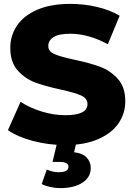

<svg xmlns="http://www.w3.org/2000/svg" viewBox="-20 -734 687 990"><path d="M21 -63 86 -209Q133 -178 195 -159Q257 -140 317 -140Q431 -140 431 -197Q431 -227 398.5 -241.5Q366 -256 294 -272Q215 -289 162 -308.5Q109 -328 71 -371Q33 -414 33 -487Q33 -551 68 -602.5Q103 -654 172.5 -684Q242 -714 343 -714Q412 -714 479 -698.5Q546 -683 597 -653L536 -506Q436 -560 342 -560Q283 -560 256 -542.5Q229 -525 229 -497Q229 -469 261 -455Q293 -441 364 -426Q444 -409 496.5 -389.5Q549 -370 587.5 -327.5Q626 -285 626 -212Q626 -149 591 -98Q556 -47 486 -16.5Q416 14 316 14Q231 14 151 -7Q71 -28 21 -63ZM195 215 221 140Q251 154 283 154Q333 154 333 126Q333 101 288 101H251L277 -9H376L362 51Q406 56 427 78.5Q448 101 448 132Q448 180 405 208Q362 236 290 236Q265 236 238.5 230Q212 224 195 215Z"/></svg>

Font: Montserrat Alternates ExtraBold
Style: Regular
Weight: 800
Designer: Julieta Ulanovsky
Foundry: Julieta Ulanovsky
Version: Version 7.200